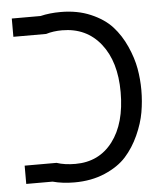

<svg xmlns="http://www.w3.org/2000/svg" viewBox="-54 -788 727 858"><g transform="rotate(-5 309.5 -359.0)"><path d="M579 -362Q579 -312 570.5 -263Q562 -214 538 -161Q514 -108 478.5 -68.5Q443 -29 382.5 -3Q322 23 246 23Q192 23 148 11H30V-71H173Q191 -65 212 -62Q233 -59 257 -59Q363 -59 424.5 -140Q486 -221 486 -361Q486 -498 422 -578.5Q358 -659 249 -659Q209 -659 177 -649H30V-731H159Q200 -741 250 -741Q325 -741 384.5 -715.5Q444 -690 479.5 -651Q515 -612 538.5 -559.5Q562 -507 570.5 -459Q579 -411 579 -362Z"/></g></svg>

Font: ColatingCofangSans
Style: Regular
Weight: 400
Foundry: GNU
Version: Version 412.227;June 27, 2022;FontCreator 11.0.0.2412 32-bit